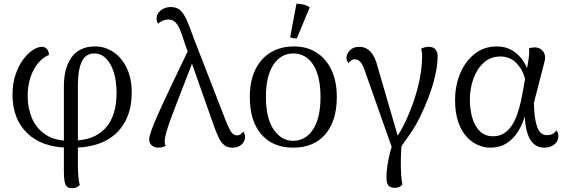

<svg xmlns="http://www.w3.org/2000/svg" viewBox="-20 -766 2974 1013"><path d="M362 227Q344 227 334.5 219.5Q325 212 321 192.5Q317 173 317 139V-309Q317 -409 358.5 -465Q400 -521 481 -521Q535 -521 579 -491Q623 -461 649 -406.5Q675 -352 675 -278Q675 -186 638 -120.5Q601 -55 532 -21Q463 13 367 13L363 -24Q477 -25 536 -89.5Q595 -154 595 -276Q595 -341 579.5 -387.5Q564 -434 538 -459Q512 -484 478 -484Q431 -484 411 -440Q391 -396 391 -317V102Q391 140 393.5 166.5Q396 193 401 210Q395 217 384.5 222Q374 227 362 227ZM341 13Q202 12 124 -63Q46 -138 46 -267Q46 -327 62.5 -374Q79 -421 103.5 -453.5Q128 -486 154 -502.5Q180 -519 200 -519Q217 -519 227.5 -507.5Q238 -496 238 -476Q208 -464 182.5 -434.5Q157 -405 141.5 -360Q126 -315 126 -259Q126 -195 149 -141.5Q172 -88 220 -56Q268 -24 343 -23Z M1206 13Q1180 13 1163 -0.5Q1146 -14 1134 -39.5Q1122 -65 1110 -98L954 -540Q940 -586 928 -613Q916 -640 902 -651.5Q888 -663 869 -663Q851 -663 836 -656Q821 -649 814 -641Q811 -645 808.5 -652Q806 -659 806 -666Q806 -695 829 -712Q852 -729 881 -729Q914 -729 933 -710Q952 -691 967.5 -655Q983 -619 1001 -567L1169 -135Q1185 -94 1197.5 -73Q1210 -52 1231 -52Q1242 -52 1250.5 -58.5Q1259 -65 1263 -72Q1267 -68 1270 -60.5Q1273 -53 1273 -42Q1273 -31 1266 -18Q1259 -5 1244 4Q1229 13 1206 13ZM816 13Q799 13 787.5 6Q776 -1 771.5 -11.5Q767 -22 767 -30Q767 -44 778 -75.5Q789 -107 808 -150.5Q827 -194 850 -243Q873 -292 896.5 -341Q920 -390 940.5 -433Q961 -476 975 -505L1009 -476Q1000 -448 984.5 -408Q969 -368 951 -321.5Q933 -275 915 -228.5Q897 -182 881.5 -140.5Q866 -99 857.5 -68Q849 -37 849 -21Q849 -15 850 -8.5Q851 -2 854 3Q848 7 838 10Q828 13 816 13Z M1527 13Q1419 13 1358.5 -57.5Q1298 -128 1298 -254Q1298 -338 1326.5 -397.5Q1355 -457 1407.5 -489Q1460 -521 1530 -521Q1599 -521 1649.5 -489Q1700 -457 1728.5 -397.5Q1757 -338 1757 -254Q1757 -128 1696.5 -57.5Q1636 13 1527 13ZM1527 -23Q1592 -23 1631.5 -83Q1671 -143 1671 -254Q1671 -365 1632.5 -424.5Q1594 -484 1527 -484Q1462 -484 1422.5 -424.5Q1383 -365 1383 -254Q1383 -143 1423.5 -83Q1464 -23 1527 -23ZM1546 -563Q1538 -563 1527 -564.5Q1516 -566 1511 -570L1544 -746Q1562 -747 1582.5 -741.5Q1603 -736 1614 -727Z M2081 30 2052 25 1903 -398Q1892 -428 1880 -440.5Q1868 -453 1853 -453Q1841 -453 1832.5 -447Q1824 -441 1819 -433Q1814 -438 1811 -445Q1808 -452 1808 -462Q1808 -481 1825.5 -500Q1843 -519 1876 -519Q1911 -519 1935.5 -492.5Q1960 -466 1974 -408L2087 -20L2065 -32Q2094 -71 2119 -124Q2144 -177 2164 -236Q2184 -295 2195.5 -355Q2207 -415 2207 -469Q2207 -484 2205.5 -494Q2204 -504 2201 -508Q2209 -513 2220 -516Q2231 -519 2243 -519Q2266 -519 2277.5 -505Q2289 -491 2289 -470Q2289 -423 2276 -367Q2263 -311 2241.5 -254Q2220 -197 2194 -145Q2168 -93 2140 -54ZM2064 225Q2039 225 2029 212.5Q2019 200 2019 170Q2019 142 2024 107Q2029 72 2038 38Q2047 4 2057 -19L2099 -14Q2096 31 2095 75Q2094 119 2096.5 154.5Q2099 190 2103 208Q2097 216 2086 220.5Q2075 225 2064 225Z M2566 13Q2534 13 2501.5 -1Q2469 -15 2441.5 -45Q2414 -75 2397.5 -123Q2381 -171 2381 -238Q2381 -314 2408 -378.5Q2435 -443 2484.5 -482Q2534 -521 2602 -521Q2644 -521 2676.5 -503.5Q2709 -486 2732.5 -455.5Q2756 -425 2770 -382L2754 -333Q2743 -392 2707.5 -430Q2672 -468 2620 -468Q2577 -468 2546.5 -446.5Q2516 -425 2496.5 -391Q2477 -357 2468 -317.5Q2459 -278 2459 -241Q2459 -187 2472.5 -142.5Q2486 -98 2513 -72.5Q2540 -47 2582 -47Q2614 -47 2638 -62Q2662 -77 2679 -102Q2696 -127 2707.5 -159Q2719 -191 2727 -226Q2735 -261 2740 -293L2766 -436Q2770 -460 2771.5 -478Q2773 -496 2771 -510Q2776 -513 2784 -514.5Q2792 -516 2800 -516Q2821 -516 2835 -505.5Q2849 -495 2854 -477.5Q2859 -460 2852 -437L2797 -224Q2798 -143 2813.5 -98Q2829 -53 2865 -53Q2882 -53 2894.5 -59Q2907 -65 2915 -78Q2926 -66 2926 -47Q2926 -22 2905.5 -4.5Q2885 13 2851 13Q2803 13 2776.5 -31.5Q2750 -76 2748 -172L2753 -168Q2741 -119 2716.5 -77.5Q2692 -36 2655 -11.5Q2618 13 2566 13Z"/></svg>

Font: Arima
Style: Regular
Weight: 400
Designer: Joana Correia and Natanael Gama
Foundry: NDISCOVER
Version: Version 1.101;gftools[0.9.23]